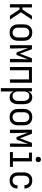

<svg xmlns="http://www.w3.org/2000/svg" viewBox="1756 -2529 988 4540"><g transform="rotate(90 2250.0 -259.0)"><path d="M80 0V-520H157V-295H205L353 -520H443L271 -260L443 0H353L205 -225H157V0Z M750 8Q723 8 696 2.5Q669 -3 646 -16Q623 -29 604.5 -49.5Q586 -70 575 -94.5Q564 -119 560 -146Q556 -173 556 -200V-320Q556 -347 560 -374Q564 -401 575 -425.5Q586 -450 604.5 -470.5Q623 -491 646 -504Q669 -517 696 -522.5Q723 -528 750 -528Q777 -528 804 -522.5Q831 -517 854 -504Q877 -491 895.5 -470.5Q914 -450 925 -425.5Q936 -401 940 -374Q944 -347 944 -320V-200Q944 -173 940 -146Q936 -119 925 -94.5Q914 -70 895.5 -49.5Q877 -29 854 -16Q831 -3 804 2.5Q777 8 750 8ZM750 -62Q767 -62 784 -66Q801 -70 815 -79.5Q829 -89 839.5 -103Q850 -117 856 -133Q862 -149 864 -166Q866 -183 866 -200V-320Q866 -337 864 -354Q862 -371 856 -387Q850 -403 839.5 -417Q829 -431 815 -440.5Q801 -450 784 -454Q767 -458 750 -458Q733 -458 716 -454Q699 -450 685 -440.5Q671 -431 660.5 -417Q650 -403 644 -387Q638 -371 636 -354Q634 -337 634 -320V-200Q634 -183 636 -166Q638 -149 644 -133Q650 -117 660.5 -103Q671 -89 685 -79.5Q699 -70 716 -66Q733 -62 750 -62Z M1048 0V-520H1142L1250 -235L1358 -520H1452V0H1374V-104Q1374 -185 1377.5 -266Q1381 -347 1383 -428L1280 -156H1220L1117 -428Q1119 -347 1122.5 -266Q1126 -185 1126 -104V0Z M1564 0V-520H1936V0H1858V-450H1642V0Z M2064 215V-520H2142V-429Q2150 -450 2163 -469.5Q2176 -489 2194.5 -502.5Q2213 -516 2235.5 -522Q2258 -528 2281 -528Q2306 -528 2330.5 -521Q2355 -514 2375 -499Q2395 -484 2408.5 -463Q2422 -442 2430 -418.5Q2438 -395 2441 -370Q2444 -345 2444 -320V-200Q2444 -175 2441 -150Q2438 -125 2430 -101.5Q2422 -78 2408.5 -57Q2395 -36 2375 -21Q2355 -6 2330.5 1Q2306 8 2281 8Q2258 8 2235.5 2Q2213 -4 2194.5 -17.5Q2176 -31 2163 -50.5Q2150 -70 2142 -91V215ZM2251 -62Q2268 -62 2284.5 -66Q2301 -70 2315 -79.5Q2329 -89 2339.5 -103Q2350 -117 2356 -133Q2362 -149 2364 -166Q2366 -183 2366 -200V-320Q2366 -337 2364 -354Q2362 -371 2356 -387Q2350 -403 2339.5 -417Q2329 -431 2315 -440.5Q2301 -450 2284.5 -454Q2268 -458 2251 -458Q2234 -458 2217.5 -454Q2201 -450 2188 -440Q2175 -430 2165.5 -415.5Q2156 -401 2151 -385.5Q2146 -370 2144 -353.5Q2142 -337 2142 -320V-200Q2142 -183 2144 -166.5Q2146 -150 2151 -134.5Q2156 -119 2165.5 -104.5Q2175 -90 2188 -80Q2201 -70 2217.5 -66Q2234 -62 2251 -62Z M2750 8Q2723 8 2696 2.5Q2669 -3 2646 -16Q2623 -29 2604.5 -49.5Q2586 -70 2575 -94.5Q2564 -119 2560 -146Q2556 -173 2556 -200V-320Q2556 -347 2560 -374Q2564 -401 2575 -425.5Q2586 -450 2604.5 -470.5Q2623 -491 2646 -504Q2669 -517 2696 -522.5Q2723 -528 2750 -528Q2777 -528 2804 -522.5Q2831 -517 2854 -504Q2877 -491 2895.5 -470.5Q2914 -450 2925 -425.5Q2936 -401 2940 -374Q2944 -347 2944 -320V-200Q2944 -173 2940 -146Q2936 -119 2925 -94.5Q2914 -70 2895.5 -49.5Q2877 -29 2854 -16Q2831 -3 2804 2.5Q2777 8 2750 8ZM2750 -62Q2767 -62 2784 -66Q2801 -70 2815 -79.5Q2829 -89 2839.5 -103Q2850 -117 2856 -133Q2862 -149 2864 -166Q2866 -183 2866 -200V-320Q2866 -337 2864 -354Q2862 -371 2856 -387Q2850 -403 2839.5 -417Q2829 -431 2815 -440.5Q2801 -450 2784 -454Q2767 -458 2750 -458Q2733 -458 2716 -454Q2699 -450 2685 -440.5Q2671 -431 2660.5 -417Q2650 -403 2644 -387Q2638 -371 2636 -354Q2634 -337 2634 -320V-200Q2634 -183 2636 -166Q2638 -149 2644 -133Q2650 -117 2660.5 -103Q2671 -89 2685 -79.5Q2699 -70 2716 -66Q2733 -62 2750 -62Z M3048 0V-520H3142L3250 -235L3358 -520H3452V0H3374V-104Q3374 -185 3377.5 -266Q3381 -347 3383 -428L3280 -156H3220L3117 -428Q3119 -347 3122.5 -266Q3126 -185 3126 -104V0Z M3575 0V-70H3718V-450H3589V-520H3796V-70H3925V0ZM3750 -608Q3737 -608 3725 -611.5Q3713 -615 3704 -624Q3695 -633 3691.5 -645Q3688 -657 3688 -670Q3688 -683 3691.5 -695Q3695 -707 3704 -716Q3713 -725 3725 -729Q3737 -733 3750 -733Q3763 -733 3775 -729Q3787 -725 3796 -716Q3805 -707 3809 -695Q3813 -683 3813 -670Q3813 -657 3809 -645Q3805 -633 3796 -624Q3787 -615 3775 -611.5Q3763 -608 3750 -608Z M4247 8Q4221 8 4194 2.5Q4167 -3 4144 -16.5Q4121 -30 4103.5 -50.5Q4086 -71 4075 -95.5Q4064 -120 4060 -146.5Q4056 -173 4056 -200V-320Q4056 -347 4060 -373.5Q4064 -400 4075 -424.5Q4086 -449 4103.5 -469.5Q4121 -490 4144 -503.5Q4167 -517 4194 -522.5Q4221 -528 4247 -528Q4272 -528 4297 -523.5Q4322 -519 4344.5 -508Q4367 -497 4385 -479.5Q4403 -462 4415 -440Q4427 -418 4432.5 -393.5Q4438 -369 4438 -344V-342H4360V-343Q4360 -366 4353 -388Q4346 -410 4330 -426.5Q4314 -443 4292 -450.5Q4270 -458 4247 -458Q4230 -458 4213.5 -454Q4197 -450 4183 -440Q4169 -430 4159.5 -416Q4150 -402 4144 -386.5Q4138 -371 4136 -354Q4134 -337 4134 -320V-200Q4134 -183 4136 -166Q4138 -149 4144 -133.5Q4150 -118 4159.5 -104Q4169 -90 4183 -80Q4197 -70 4213.5 -66Q4230 -62 4247 -62Q4270 -62 4292 -69.5Q4314 -77 4330 -93.5Q4346 -110 4353 -132Q4360 -154 4360 -177V-178H4438V-176Q4438 -151 4432.5 -126.5Q4427 -102 4415 -80Q4403 -58 4385 -40.5Q4367 -23 4344.5 -12Q4322 -1 4297 3.5Q4272 8 4247 8Z"/></g></svg>

Font: Iosevka Curly
Style: Regular
Weight: 400
Monospace: yes
Designer: Belleve Invis
Foundry: Belleve Invis
Version: Version 22.1.2; ttfautohint (v1.8.4)